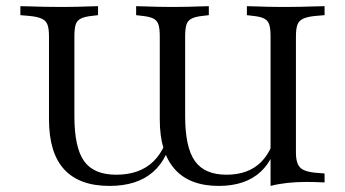

<svg xmlns="http://www.w3.org/2000/svg" viewBox="-20 -591 1117 622"><path d="M334.7 11.3Q237.1 11.3 187.9 -42.3Q138.7 -96 138.7 -204V-472.6Q138.7 -497.6 133.9 -510.9Q129 -524.2 114.9 -530.6Q100.8 -537.1 74.2 -539.5L46 -541.9V-571Q60.5 -571 80.6 -570.2Q100.8 -569.4 124.2 -569Q147.6 -568.5 171 -568.5H179H186.3Q207.3 -568.5 228.2 -569Q249.2 -569.4 267.3 -570.2Q285.5 -571 297.6 -571V-541.9L277.4 -539.5Q254 -537.1 241.5 -530.6Q229 -524.2 225 -510.9Q221 -497.6 221 -472.6V-215.3Q221 -112.9 252.4 -69Q283.9 -25 356.5 -25Q433.1 -25 477.4 -68.5Q521.8 -112.1 533.9 -196.8L541.1 -169.4Q527.4 -79 475.8 -33.9Q424.2 11.3 334.7 11.3ZM688.7 11.3Q594.4 11.3 546 -43.1Q497.6 -97.6 497.6 -204V-472.6Q497.6 -497.6 493.5 -510.9Q489.5 -524.2 477.4 -530.6Q465.3 -537.1 441.1 -539.5L421 -541.9V-571Q433.9 -571 451.6 -570.2Q469.4 -569.4 490.3 -569Q511.3 -568.5 532.3 -568.5H537.9H545.2Q566.1 -568.5 587.1 -569Q608.1 -569.4 626.2 -570.2Q644.4 -571 656.5 -571V-541.9L636.3 -539.5Q612.9 -537.1 600.4 -530.6Q587.9 -524.2 583.9 -510.9Q579.8 -497.6 579.8 -472.6V-215.3Q579.8 -113.7 611.3 -69.4Q642.7 -25 713.7 -25Q784.7 -25 825.8 -66.1Q866.9 -107.3 880.6 -190.3L885.5 -172.6Q874.2 -80.6 824.6 -34.7Q775 11.3 688.7 11.3ZM856.5 0V-472.6Q856.5 -497.6 852.4 -510.9Q848.4 -524.2 836.3 -530.6Q824.2 -537.1 800 -539.5L779.8 -541.9V-571Q792.7 -571 810.5 -570.2Q828.2 -569.4 849.2 -569Q870.2 -568.5 891.1 -568.5H897.6H906.5Q929.8 -568.5 953.2 -569Q976.6 -569.4 996.8 -570.2Q1016.9 -571 1031.5 -571V-541.9L1003.2 -539.5Q976.6 -537.1 962.5 -530.6Q948.4 -524.2 943.5 -510.9Q938.7 -497.6 938.7 -472.6V-96.8Q938.7 -74.2 944.4 -60.5Q950 -46.8 963.7 -40.3Q977.4 -33.9 1000.8 -31.5L1031.5 -29V0Q1015.3 -0.8 1000.8 -1.2Q986.3 -1.6 972.6 -1.6Q939.5 -1.6 910.5 1.6Q881.5 4.8 856.5 11.3V-50.8Z"/></svg>

Font: Playfair 5pt SemiExpanded Light
Style: Regular
Weight: 400
Version: Version 2.203